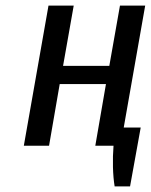

<svg xmlns="http://www.w3.org/2000/svg" viewBox="-20 -520 538 685"><path d="M65 0 153 -500H243L205 -285H370L408 -500H498L410 0H320L358 -220H193L155 0ZM389 145Q384 115 383 76Q382 37 385 0H320L332 -65H482L444 145Z"/></svg>

Font: Cuprum
Style: Italic
Weight: 400
Italic angle: -10°
Designer: Jovanny Lemonad
Foundry: Jovanny Lemonad
Version: Version 3.000